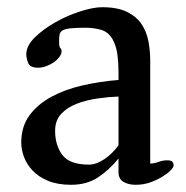

<svg xmlns="http://www.w3.org/2000/svg" viewBox="-20 -497 516 533"><path d="M39 -101Q39 -146 62 -177Q85 -208 123 -228.5Q161 -249 209.5 -260Q258 -271 309 -275V-297Q309 -321 306 -345Q303 -369 292 -389Q280 -409 259.5 -414.5Q239 -420 219 -420Q192 -420 177 -418.5Q162 -417 154.5 -413Q147 -409 145.5 -401.5Q144 -394 144 -381Q144 -367 147.5 -363.5Q151 -360 151 -355Q151 -347 144.5 -338.5Q138 -330 128.5 -323.5Q119 -317 107.5 -313Q96 -309 86 -309Q63 -309 58 -322.5Q53 -336 53 -346Q53 -370 76.5 -393Q100 -416 133.5 -435Q167 -454 203 -465.5Q239 -477 264 -477Q306 -477 332.5 -464Q359 -451 373 -430Q387 -409 392 -382.5Q397 -356 397 -329V-43Q408 -43 420 -47.5Q432 -52 444 -52Q455 -52 458.5 -48Q462 -44 462 -37Q462 -33 454 -24.5Q446 -16 431.5 -7Q417 2 398 9Q379 16 356 16Q337 16 323 8Q309 0 309 -19V-57Q283 -25 252 -4.5Q221 16 177 16Q140 16 113.5 5Q87 -6 70.5 -23.5Q54 -41 46.5 -61.5Q39 -82 39 -101ZM133 -134Q133 -94 153 -67Q173 -40 227 -40Q247 -40 269.5 -55Q292 -70 309 -94V-229Q281 -228 250 -223.5Q219 -219 193 -209Q167 -199 150 -181Q133 -163 133 -134Z"/></svg>

Font: Asar
Style: Regular
Weight: 400
Designer: Eben Sorkin
Foundry: Eben Sorkin, Pria Ravichandran
Version: Version 1.003; ttfautohint (v1.3) -l 8 -r 50 -G 0 -x 0 -H 45